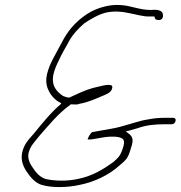

<svg xmlns="http://www.w3.org/2000/svg" viewBox="-20 -723 726 771"><path d="M69 -110C62 -78 75 -51 89 -31C104 -9 122 12 149 20H150C190 32 252 30 297 20C361 8 419 -22 458 -57C486 -81 493 -85 505 -125V-126C521 -170 510 -178 485 -195C503 -199 514 -203 532 -208C568 -221 603 -224 640 -224H669C677 -224 683 -229 685 -237C687 -245 683 -250 675 -250H646C618 -250 597 -248 572 -243C543 -239 508 -226 477 -218C436 -205 391 -201 349 -192C342 -185 336 -175 333 -167C331 -162 332 -163 336 -163C342 -162 360 -165 370 -167C392 -171 416 -176 443 -174H445C479 -170 484 -160 473 -127C462 -94 455 -91 435 -72C394 -43 352 -16 291 -4C249 5 201 4 164 -4C140 -11 123 -32 112 -49C102 -63 89 -85 95 -110C98 -121 102 -130 107 -138C113 -147 125 -161 137 -176C174 -218 213 -267 262 -302L264 -304H268C278 -303 289 -303 297 -305L298 -306C334 -312 363 -326 392 -338C408 -345 422 -350 428 -362C435 -378 429 -381 420 -382C410 -383 394 -380 380 -376H379C341 -368 316 -358 280 -341L258 -331H256C248 -332 241 -334 235 -337H234C209 -354 184 -378 195 -426C200 -447 208 -464 217 -482C229 -510 244 -532 258 -559C272 -585 296 -610 318 -629C342 -645 374 -665 408 -673C438 -679 469 -677 495 -671C519 -667 558 -655 581 -657H600C602 -649 603 -646 608 -644C628 -638 637 -650 634 -665V-666C632 -680 616 -686 586 -683H585C538 -683 507 -701 460 -703C417 -705 376 -692 345 -676C299 -650 261 -612 236 -567C228 -552 221 -539 215 -528L194 -489C183 -468 175 -450 169 -426C161 -391 169 -370 180 -350C189 -336 200 -323 217 -313C220 -313 224 -310 226 -307L222 -303C186 -273 148 -226 118 -189C94 -161 77 -146 69 -110ZM477 -218Z"/></svg>

Font: Stray Cat
Style: LtExtObl
Weight: 300
Version: Version 1.0